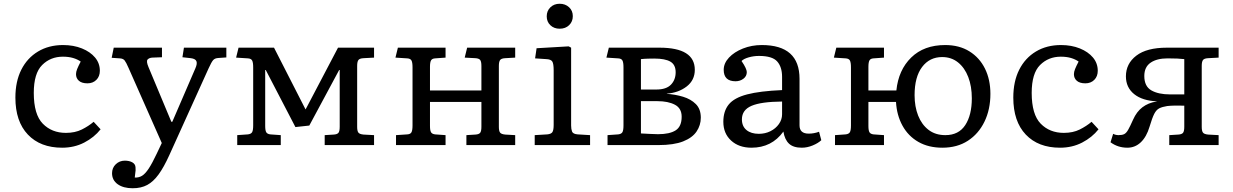

<svg xmlns="http://www.w3.org/2000/svg" viewBox="-20 -773 6570 1023"><path d="M311 14Q195 14 128.5 -56Q62 -126 62 -253Q62 -339 93.5 -401.5Q125 -464 182.5 -498.5Q240 -533 316 -533Q372 -533 416.5 -515Q461 -497 486.5 -466.5Q512 -436 512 -396Q512 -366 493.5 -347.5Q475 -329 446 -329Q416 -329 400.5 -342.5Q385 -356 385 -378Q385 -390 391 -405Q397 -420 410 -445Q393 -457 369.5 -464Q346 -471 315 -471Q249 -471 204.5 -426.5Q160 -382 160 -278Q160 -163 208 -114Q256 -65 331 -65Q380 -65 416 -83Q452 -101 479 -124L516 -84Q482 -41 429 -13.5Q376 14 311 14Z M687 230Q637 230 607 208.5Q577 187 577 150Q577 121 597 102Q617 83 645 83Q669 83 685 92Q701 101 702 118Q703 125 702.5 134.5Q702 144 698 173Q720 174 737 163.5Q754 153 772.5 125Q791 97 815 46L842 -11L665 -411Q652 -441 644 -451Q636 -461 619 -462L575 -465L586 -519H843V-468L791 -466Q775 -465 766.5 -456Q758 -447 771 -416L893 -124H898L1021 -409Q1032 -434 1026.5 -447Q1021 -460 997 -463L952 -468L960 -519H1186V-467L1143 -464Q1125 -463 1116 -453Q1107 -443 1092 -410L882 54Q853 118 825 156.5Q797 195 764.5 212.5Q732 230 687 230Z M1244 0V-53L1301 -57Q1318 -59 1323.5 -69Q1329 -79 1329 -105V-414Q1329 -440 1323.5 -450.5Q1318 -461 1301 -462L1238 -466L1251 -519H1440L1608 -190L1614 -201L1781 -519H1973V-466L1917 -463Q1896 -462 1889.5 -453Q1883 -444 1883 -422V-97Q1883 -75 1889.5 -66.5Q1896 -58 1917 -56L1973 -53V0H1710V-53L1758 -56Q1776 -57 1783 -65Q1790 -73 1790 -98V-400H1787L1628 -104L1554 -96L1396 -400H1393V-102Q1393 -78 1398.5 -68.5Q1404 -59 1420 -57L1476 -53V0Z M2090 0V-53L2150 -57Q2167 -58 2172.5 -68.5Q2178 -79 2178 -105V-414Q2178 -440 2172.5 -450.5Q2167 -461 2150 -462L2087 -466L2100 -519H2354V-466L2298 -462Q2282 -461 2276.5 -451Q2271 -441 2271 -417V-291H2545V-421Q2545 -446 2538 -454Q2531 -462 2513 -463L2456 -466L2469 -519H2725V-466L2672 -463Q2651 -462 2644.5 -453Q2638 -444 2638 -422V-97Q2638 -75 2644.5 -66.5Q2651 -58 2672 -56L2725 -53V0H2465V-53L2513 -56Q2531 -57 2538 -65Q2545 -73 2545 -98V-230H2271V-102Q2271 -78 2276.5 -68.5Q2282 -59 2298 -57L2354 -53V0Z M2962 -620Q2932 -620 2912.5 -638.5Q2893 -657 2893 -686Q2893 -715 2912.5 -734Q2932 -753 2962 -753Q2992 -753 3012 -734.5Q3032 -716 3032 -687Q3032 -658 3012.5 -639Q2993 -620 2962 -620ZM2829 0V-53L2896 -57Q2917 -59 2923.5 -69.5Q2930 -80 2930 -108V-398Q2930 -434 2922.5 -445.5Q2915 -457 2891 -458L2831 -462L2839 -516L3010 -526L3023 -519V-104Q3023 -85 3028 -72Q3033 -59 3058 -57L3124 -53V0Z M3217 0V-53L3274 -57Q3291 -59 3296.5 -69Q3302 -79 3302 -105V-414Q3302 -440 3296.5 -450.5Q3291 -461 3274 -462L3211 -466L3224 -519H3494Q3682 -519 3682 -401Q3682 -346 3639 -312.5Q3596 -279 3533 -274V-273Q3578 -270 3619.5 -257.5Q3661 -245 3687.5 -218.5Q3714 -192 3714 -146Q3714 -106 3691.5 -72.5Q3669 -39 3619.5 -19.5Q3570 0 3488 0ZM3395 -296H3477Q3530 -296 3555 -322Q3580 -348 3580 -388Q3580 -428 3552 -444.5Q3524 -461 3466 -461Q3453 -461 3432.5 -460.5Q3412 -460 3395 -458ZM3486 -58Q3548 -58 3580 -78.5Q3612 -99 3612 -151Q3612 -196 3576 -215Q3540 -234 3483 -234H3395V-62Q3416 -61 3442.5 -59.5Q3469 -58 3486 -58Z M3984 14Q3917 14 3875.5 -24Q3834 -62 3834 -124Q3834 -181 3863 -216.5Q3892 -252 3960.5 -270Q4029 -288 4147 -293V-364Q4147 -416 4121 -445.5Q4095 -475 4024 -475Q3996 -475 3969.5 -467.5Q3943 -460 3931 -448Q3946 -426 3952.5 -411.5Q3959 -397 3959 -389Q3959 -367 3941 -353.5Q3923 -340 3899 -340Q3836 -340 3836 -401Q3836 -436 3864 -466Q3892 -496 3938.5 -514.5Q3985 -533 4039 -533Q4240 -533 4240 -353V-105Q4240 -61 4289 -61Q4317 -61 4344 -71L4356 -26Q4339 -10 4310 2Q4281 14 4252 14Q4207 14 4184 -7.5Q4161 -29 4154 -72Q4092 14 3984 14ZM4023 -60Q4057 -60 4085 -74Q4113 -88 4130 -112Q4147 -136 4147 -164V-232Q4035 -231 3984 -209Q3933 -187 3933 -137Q3933 -100 3957.5 -80Q3982 -60 4023 -60Z M5001 14Q4927 14 4873 -17Q4819 -48 4788.5 -103.5Q4758 -159 4754 -230H4607V-102Q4607 -78 4612.5 -68.5Q4618 -59 4634 -57L4690 -53V0H4429V-53L4486 -57Q4503 -59 4508.5 -69Q4514 -79 4514 -105V-414Q4514 -440 4508.5 -450.5Q4503 -461 4486 -462L4423 -466L4436 -519H4690V-466L4634 -462Q4618 -461 4612.5 -451Q4607 -441 4607 -417V-291H4756Q4767 -400 4835 -466.5Q4903 -533 5016 -533Q5091 -533 5145 -499.5Q5199 -466 5228 -407.5Q5257 -349 5257 -273Q5257 -190 5225.5 -125Q5194 -60 5137 -23Q5080 14 5001 14ZM5017 -53Q5088 -53 5123 -106.5Q5158 -160 5158 -249Q5158 -313 5139 -362.5Q5120 -412 5084.5 -440.5Q5049 -469 5000 -469Q4933 -469 4893 -416Q4853 -363 4853 -266Q4853 -205 4872 -157Q4891 -109 4927.5 -81Q4964 -53 5017 -53Z M5628 14Q5512 14 5445.5 -56Q5379 -126 5379 -253Q5379 -339 5410.5 -401.5Q5442 -464 5499.5 -498.5Q5557 -533 5633 -533Q5689 -533 5733.5 -515Q5778 -497 5803.5 -466.5Q5829 -436 5829 -396Q5829 -366 5810.5 -347.5Q5792 -329 5763 -329Q5733 -329 5717.5 -342.5Q5702 -356 5702 -378Q5702 -390 5708 -405Q5714 -420 5727 -445Q5710 -457 5686.5 -464Q5663 -471 5632 -471Q5566 -471 5521.5 -426.5Q5477 -382 5477 -278Q5477 -163 5525 -114Q5573 -65 5648 -65Q5697 -65 5733 -83Q5769 -101 5796 -124L5833 -84Q5799 -41 5746 -13.5Q5693 14 5628 14Z M5987 14Q5936 14 5897 -15L5911 -60Q5924 -53 5940 -53Q5959 -53 5970 -58.5Q5981 -64 5991 -81.5Q6001 -99 6017 -135Q6036 -178 6067 -201.5Q6098 -225 6141 -232L6146 -233Q6067 -236 6023 -271.5Q5979 -307 5979 -366Q5979 -434 6034.5 -476.5Q6090 -519 6197 -519H6473V-466L6417 -463Q6396 -462 6389.5 -453Q6383 -444 6383 -422V-97Q6383 -75 6389.5 -66.5Q6396 -58 6417 -56L6473 -53V0H6210V-53L6258 -56Q6276 -57 6283 -65Q6290 -73 6290 -98V-210Q6269 -211 6242 -210.5Q6215 -210 6199 -208Q6173 -204 6157 -196Q6141 -188 6130 -166.5Q6119 -145 6105 -98Q6089 -44 6058.5 -15Q6028 14 5987 14ZM6214 -270H6290V-458Q6275 -460 6252.5 -461Q6230 -462 6201 -462Q6144 -462 6110.5 -439Q6077 -416 6077 -368Q6077 -313 6114.5 -291.5Q6152 -270 6214 -270Z"/></svg>

Font: Literata 7pt
Style: Regular
Weight: 400
Designer: Latin by Veronika Burian and Jose Scaglione. Greek by Irene Vlachou. Cyrillic by Vera Evstafieva.
Foundry: TypeTogether
Version: Version 3.002